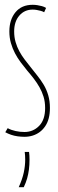

<svg xmlns="http://www.w3.org/2000/svg" viewBox="-20 -560 241 800"><path d="M2 -9 12 -26Q19 -22 27.5 -19Q36 -16 45 -14Q54 -12 63.5 -11Q73 -10 82 -10Q118 -10 143 -35.5Q168 -61 168 -110Q168 -136 161.5 -157Q155 -178 144.5 -196.5Q134 -215 121 -232Q108 -249 94 -265Q80 -282 66.5 -300Q53 -318 42.5 -338Q32 -358 25.5 -380.5Q19 -403 19 -429Q19 -478 44.5 -509Q70 -540 116 -540Q126 -540 135.5 -538.5Q145 -537 154.5 -534.5Q164 -532 172 -527L164 -509Q157 -513 149 -515Q141 -517 133 -518.5Q125 -520 116 -520Q82 -520 60.5 -495Q39 -470 39 -429Q39 -405 45 -384.5Q51 -364 60.5 -346.5Q70 -329 82 -313Q94 -297 107 -281Q121 -263 135.5 -245Q150 -227 162 -207Q174 -187 181 -163Q188 -139 188 -110Q188 -86 183 -67Q178 -48 168 -33.5Q158 -19 145 -9.5Q132 0 116 5Q100 10 82 10Q68 10 53.5 8Q39 6 26 1.5Q13 -3 2 -9ZM58 220Q73 187 79 159Q85 131 85 105Q85 97 84.5 88.5Q84 80 83 73H101Q102 80 102.5 88Q103 96 103 105Q103 127 100.5 146.5Q98 166 93 183.5Q88 201 79 220Z"/></svg>

Font: Georama ExtraCondensed Thin
Style: Regular
Weight: 100
Width: 2
Designer: Jean-Baptiste Levee
Foundry: Production Type
Version: Version 1.001